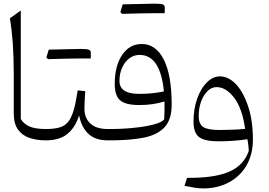

<svg xmlns="http://www.w3.org/2000/svg" viewBox="-20 -772 1480 1056"><path d="M94.3 -714.3 34.3 -671.4C41.4 -630 46.7 -583.3 50.5 -532.4C53.8 -481 55.7 -424.3 55.7 -362.9V-148.1C55.7 -111 63.3 -81.4 78.6 -60C93.8 -38.6 114.8 -22.9 141.4 -13.8C168.1 -4.8 198.1 0 231.9 0H232.4V-62.4H231.9C191 -62.4 160 -67.6 139.5 -77.6C119 -87.6 103.8 -101 94.3 -117.6Z M431 -450.5H479C479.5 -454.8 479.5 -459 479.5 -464.3V-482.9C479.5 -490 476.2 -494.8 469.5 -498.1C462.9 -501.4 448.1 -502.9 425.2 -502.9C402.4 -502.9 343.3 -501.4 248.1 -499C245.2 -490 241 -475.7 235.2 -456.2C237.1 -453.8 240 -451 244.3 -446.7C322.9 -449 385.2 -450.5 431 -450.5ZM232.4 0C281.4 0 321 -11.4 350 -34.8C379 -58.1 400.5 -91.9 414.8 -137.1C424.8 -91 442.4 -56.7 468.1 -34.3C493.3 -11.4 528.6 0 572.9 0H573.3V-62.4H572.9C530.5 -62.4 498.1 -72.4 476.7 -92.9C455.2 -112.9 444.3 -140.5 444.3 -175.2C444.3 -188.1 444.8 -202.4 445.7 -218.6C446.2 -234.3 447.6 -251.9 449 -270.5L407.6 -275.2C400.5 -230.5 393.3 -194.3 385.2 -166.2C377.1 -138.1 366.7 -116.7 354.8 -101.9C342.4 -86.7 326.7 -76.2 307.1 -71C287.6 -65.2 262.4 -62.4 232.4 -62.4C222.9 -62.4 218.1 -52.4 218.1 -32.4V-30C218.1 -10 222.9 0 232.4 0Z M924.3 -196.7C924.3 -303.3 910 -385.7 881.4 -443.3C852.4 -501 811.9 -530 760 -530C714.8 -530 679 -510 651.9 -470C624.8 -430 611 -376.7 611 -310C611 -267.1 621 -237.1 641 -220C661 -202.9 695.7 -194.3 745.2 -194.3C771.4 -194.3 795.2 -195.7 816.7 -199C838.1 -201.9 861 -206.7 884.8 -213.8C884.8 -200 884.8 -184.8 884.8 -167.1C884.3 -149.5 883.8 -132.9 883.3 -117.1C877.1 -106.2 859.5 -96.7 830 -88.6C800.5 -80.5 764.3 -73.8 721 -69.5C677.6 -64.8 632.9 -62.4 585.7 -62.4H573.3C563.8 -62.4 559 -52.4 559 -32.4V-30C559 -10 563.8 0 573.3 0H587.1C660 0 721.9 -5.2 771.9 -15.2C821.9 -25.2 859.5 -44.8 885.7 -72.9C911.4 -101 924.3 -142.4 924.3 -196.7ZM881.4 -269C855.2 -263.8 832.4 -260.5 811.9 -258.6C791.4 -256.7 769 -255.7 744.8 -255.7C672.9 -255.7 637.1 -279.5 637.1 -326.7C637.1 -353.8 641.9 -378.6 651.9 -400C661.4 -421.4 674.8 -438.6 691.4 -451.4C708.1 -463.8 727.1 -470 747.6 -470C786.2 -470 816.7 -452.9 839 -418.6C861.4 -384.3 875.2 -334.3 881.4 -269ZM837.6 -699.5H885.7C886.2 -703.8 886.2 -708.1 886.2 -713.3V-731.9C886.2 -739 882.9 -743.8 876.2 -747.1C869.5 -750.5 854.8 -751.9 831.9 -751.9C809 -751.9 750 -750.5 654.8 -748.1C651.9 -739 647.6 -724.8 641.9 -705.2C643.8 -702.9 646.7 -700 651 -695.7C729.5 -698.1 791.9 -699.5 837.6 -699.5Z M1097.6 264.3C1150 264.3 1196.7 253.3 1238.1 231.4C1279.5 209.5 1311.9 178.6 1335.7 138.1C1359 97.6 1371 50 1371 -4.8C1371 -72.9 1362.4 -133.3 1345.2 -185.7C1328.1 -237.6 1305.7 -278.6 1278.6 -308.1C1251 -337.1 1221.4 -351.9 1189.5 -351.9C1164.3 -351.9 1141 -341.4 1119 -320C1096.7 -298.6 1079 -269 1065.2 -231.4C1051.4 -193.8 1044.3 -151 1044.3 -102.9C1044.3 -61.4 1054.8 -32.9 1075.7 -17.6C1096.7 -2.4 1131.4 5.2 1180.5 5.2C1206.7 5.2 1233.8 4.3 1261.4 2.4C1288.6 0.5 1315.2 -2.4 1341 -6.2C1342.9 5.7 1344.3 16.2 1345.7 25.7C1347.1 35.7 1347.6 46.7 1348.1 58.6C1329.5 111.9 1292.9 150 1239 172.9C1185.2 196.2 1108.1 207.1 1008.6 206.2L994.8 250C1010.5 253.3 1027.1 256.2 1045.7 259.5C1063.8 262.9 1081 264.3 1097.6 264.3ZM1328.1 -63.3C1305.7 -61 1281.9 -59 1257.1 -58.6C1232.4 -57.6 1209.5 -57.1 1188.1 -57.1C1144.8 -57.1 1114.8 -62.4 1098.1 -73.3C1081.4 -84.3 1072.9 -104.3 1072.9 -133.3C1072.9 -162.9 1077.1 -189.5 1086.2 -213.8C1095.2 -238.1 1107.1 -257.1 1121.9 -271.4C1136.7 -285.7 1152.9 -292.9 1170.5 -292.9C1206.2 -292.9 1239 -272.9 1269 -232.9C1298.6 -192.9 1318.1 -136.2 1328.1 -63.3Z"/></svg>

Font: Pinar Light
Style: Regular
Weight: 300
Designer: Amin Abedi
Version: Version 2.00;September 9, 2021;FontCreator 13.0.0.2683 64-bi